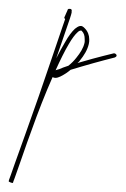

<svg xmlns="http://www.w3.org/2000/svg" viewBox="-107 -350 283 432"><path d="M75.7 -281.2C76.7 -281.2 76.2 -281.2 77.1 -280.3C82 -275.4 83.5 -269.5 83.5 -262.7C83.5 -259.8 84 -255.9 83 -252.9C80.6 -242.2 73.7 -231 64.9 -220.2C59.6 -213.4 53.2 -207 46.9 -202.1C38.6 -199.7 32.2 -196.8 25.9 -194.3C23.4 -193.4 20 -192.9 18.1 -191.9C28.3 -214.4 38.6 -235.4 47.9 -251C55.2 -263.7 62 -272.5 67.4 -277.3C69.8 -279.8 72.8 -281.2 73.7 -281.2ZM48.8 -330.1C47.9 -330.1 46.9 -330.1 45.9 -329.1C44.9 -328.1 44.9 -327.1 44.9 -327.1C43.9 -326.2 45.4 -326.7 44.4 -325.7C43.5 -323.2 41 -318.8 38.1 -311.5C38.1 -310.5 37.6 -311 37.6 -310.1C37.6 -309.1 38.6 -308.1 39.6 -307.1C37.6 -301.8 35.6 -295.9 33.2 -288.6C20.5 -252 1 -192.9 -19.5 -134.3C-40 -75.7 -61 -17.1 -74.2 19.5C-80.6 37.6 -85 50.8 -86.9 55.2V56.2L-87.4 57.1V58.1C-87.4 59.1 -79.1 62.5 -78.1 61.5C-77.1 60.5 -78.1 60.1 -78.1 60.1H-77.1V58.6C-76.2 56.2 -74.2 51.8 -71.8 44.4C-63.5 22.5 -34.2 -67.9 -1 -147.9C2.9 -157.2 7.3 -167 11.2 -176.3H11.7C13.7 -175.3 15.6 -174.8 17.6 -174.8C24.9 -174.8 32.7 -179.7 41.5 -185.1C45.4 -187.5 47.9 -189.9 51.8 -192.9C59.1 -195.3 67.4 -197.8 76.2 -200.2C112.3 -210.9 151.4 -220.7 151.4 -220.7C153.3 -221.7 155.3 -222.7 155.3 -225.1V-226.1C154.3 -228 152.3 -230 149.9 -230H148.9C148.9 -230 109.9 -220.7 73.7 -210C71.8 -209 69.3 -209 67.4 -208C69.3 -210 71.8 -211.9 72.8 -213.9C82 -225.1 89.8 -237.8 92.8 -251C93.8 -254.9 93.8 -257.8 93.8 -261.7C93.8 -271 90.3 -279.8 83.5 -286.6C80.6 -289.6 77.1 -292.5 72.8 -291.5C68.4 -290.5 65.4 -288.1 61.5 -285.2C54.7 -278.8 46.9 -268.6 39.6 -255.4C33.2 -244.6 26.4 -232.4 19.5 -218.8C28.3 -244.6 36.1 -267.6 42.5 -285.6C48.8 -303.7 53.2 -316.4 54.2 -321.8V-323.7V-325.2C54.2 -326.2 55.2 -327.1 53.2 -329.1C52.2 -330.1 49.8 -330.1 48.8 -330.1Z"/></svg>

Font: Oshawa
Style: Regular
Weight: 400
Designer: Sadat Fauzi
Foundry: Intuisi Creative
Version: Version 001.000